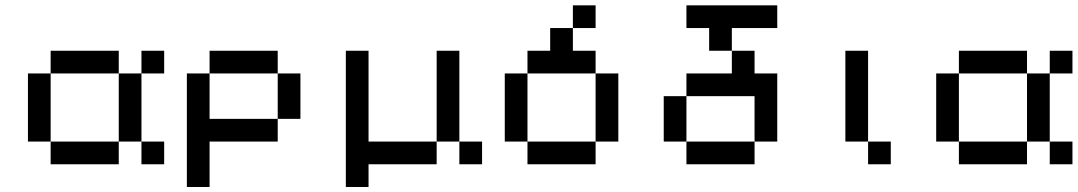

<svg xmlns="http://www.w3.org/2000/svg" viewBox="-20 -628 4120 734"><path d="M173.6 -86.8H86.8V-347.2H173.6ZM520.8 -86.8H607.6V0H520.8ZM520.8 -347.2V-434H607.6V-347.2ZM434 -347.2H173.6V-434H434ZM434 -347.2H520.8V-86.8H434ZM173.6 -86.8H434V0H173.6Z M1041.7 -173.6V-86.8H781.2V86.8H694.4V-347.2H781.2V-173.6ZM781.2 -347.2V-434H1041.7V-347.2ZM1041.7 -347.2H1128.5V-173.6H1041.7Z M1736.1 -86.8H1649.3V-434H1736.1ZM1736.1 -86.8H1822.9V0H1736.1ZM1302.1 86.8V-434H1388.9V-86.8H1649.3V0H1388.9V86.8Z M2256.9 -347.2H1996.5V-434H2083.3V-520.8H2170.1V-434H2256.9ZM2170.1 -607.6H2256.9V-520.8H2170.1ZM1996.5 -86.8H1909.7V-347.2H1996.5ZM1996.5 -86.8H2256.9V0H1996.5ZM2256.9 -347.2H2343.8V-86.8H2256.9Z M2777.8 -434H2691V-520.8H2604.2V-607.6H2951.4V-520.8H2777.8ZM2604.2 -86.8H2864.6V0H2604.2ZM2604.2 -86.8H2517.4V-260.4H2604.2ZM2777.8 -347.2V-434H2864.6V-347.2H2951.4V-86.8H2864.6V-260.4H2604.2V-347.2Z M3298.6 -86.8H3385.4V0H3298.6ZM3298.6 -86.8H3211.8V-434H3298.6Z M3645.8 -86.8H3559V-347.2H3645.8ZM3993.1 -86.8H4079.9V0H3993.1ZM3993.1 -347.2V-434H4079.9V-347.2ZM3906.2 -347.2H3645.8V-434H3906.2ZM3906.2 -347.2H3993.1V-86.8H3906.2ZM3645.8 -86.8H3906.2V0H3645.8Z"/></svg>

Font: 8-bit Operator+ 8
Style: Regular
Weight: 400
Designer: GrandChaos9000
Version: Version 1.3.0 - August 1, 2014